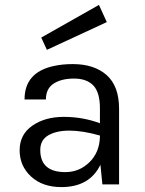

<svg xmlns="http://www.w3.org/2000/svg" viewBox="-20 -751 591 782"><path d="M387 -249V-310Q387 -375 360 -403Q333 -431 281.5 -431Q230 -431 198.5 -410.5Q167 -390 167 -346H80Q80 -456 198 -482Q234 -490 276 -490Q364 -490 414.5 -445Q465 -400 465 -308V0H397L389 -80Q345 11 230 11Q153 11 106.5 -32Q60 -75 60 -139Q60 -203 111.5 -239Q163 -275 240 -275Q317 -275 387 -249ZM144 -140Q144 -50 246 -50Q303 -50 344 -90Q385 -130 387 -193V-199Q316 -219 263 -219Q210 -219 177 -200Q144 -181 144 -140ZM148 -598 383 -731 415 -661 171 -548Z"/></svg>

Font: Karmilla
Style: Regular
Weight: 400
Designer: Jonathan Pinhorn
Version: Version 1.000